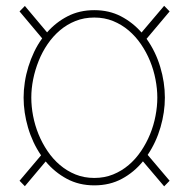

<svg xmlns="http://www.w3.org/2000/svg" viewBox="-20 -638 640 671"><path d="M479.5 -74.2Q448.7 -36.1 406.2 -13.2Q363.8 9.8 309.6 9.8Q255.9 9.8 213.4 -13.2Q170.9 -36.1 139.6 -73.7L66.9 12.7L48.3 -6.3L123.5 -95.2Q108.4 -117.2 96.9 -141.8Q85.4 -166.5 77.9 -192.4Q70.3 -218.3 66.4 -244.6Q62.5 -271 62.5 -296.9Q62.5 -323.2 66.7 -350.6Q70.8 -377.9 79.1 -404.8Q87.4 -431.6 99.4 -456.8Q111.3 -481.9 127.4 -503.9L48.3 -598.1L66.9 -617.2L144.5 -524.9Q175.3 -560.1 216.6 -581.3Q257.8 -602.5 309.6 -602.5Q361.3 -602.5 402.6 -581.1Q443.8 -559.6 474.6 -524.4L553.7 -617.7L572.8 -598.1L492.2 -502.4Q523.9 -458 540 -404.1Q556.2 -350.1 556.2 -296.9Q556.2 -245.6 541 -193.4Q525.9 -141.1 496.1 -96.7L572.8 -6.3L553.7 13.2ZM89.4 -296.9Q89.4 -265.6 95.7 -232.7Q102.1 -199.7 114.7 -168.7Q127.4 -137.7 146.2 -109.9Q165 -82 189.5 -61.3Q213.9 -40.5 243.9 -28.3Q273.9 -16.1 309.6 -16.1Q345.2 -16.1 375.2 -28.3Q405.3 -40.5 429.7 -61.3Q454.1 -82 472.9 -109.9Q491.7 -137.7 504.4 -168.7Q517.1 -199.7 523.4 -232.7Q529.8 -265.6 529.8 -296.9Q529.8 -327.6 523.4 -360.6Q517.1 -393.6 504.4 -424.6Q491.7 -455.6 472.9 -483.2Q454.1 -510.7 429.7 -531.5Q405.3 -552.2 375.2 -564.5Q345.2 -576.7 309.6 -576.7Q273.9 -576.7 243.9 -564.7Q213.9 -552.7 189.5 -532Q165 -511.2 146.2 -483.6Q127.4 -456.1 115 -424.8Q102.5 -393.6 95.9 -360.8Q89.4 -328.1 89.4 -296.9Z"/></svg>

Font: TypoPRO Roboto Mono
Style: Regular
Weight: 250
Designer: Google
Version: Version 2.000986; 2015; ttfautohint (v1.3)